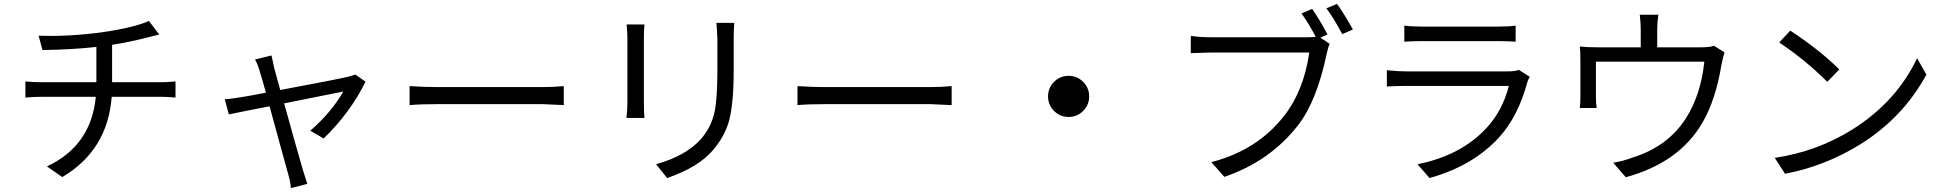

<svg xmlns="http://www.w3.org/2000/svg" viewBox="-20 -877 10030 990"><path d="M805 -453Q841 -453 885 -457V-374Q839 -378 807 -378H556Q535 -102 301 36L222 -19Q450 -125 474 -378H200Q159 -378 111 -374V-457Q155 -453 198 -453H477V-635Q351 -621 199 -619L179 -693Q326 -687 502 -710Q670 -734 748 -769L801 -699L745 -685Q640 -658 558 -646V-453Z M1865 -456Q1786 -296 1649 -163L1580 -203Q1690 -299 1750 -405L1445 -344Q1516 -88 1543 3Q1546 11 1554 38Q1561 62 1565 71L1480 93Q1477 58 1466 21Q1459 -2 1427 -120Q1389 -262 1370 -329Q1205 -297 1160 -287L1139 -365Q1171 -367 1223 -376Q1241 -378 1351 -399Q1331 -473 1319 -510Q1309 -546 1295 -570L1380 -591Q1383 -575 1394 -526L1425 -413Q1715 -467 1773 -481Q1799 -487 1811 -493Z M2092 -433Q2167 -428 2231 -428H2779Q2832 -428 2887 -433V-335L2780 -340H2231Q2144 -340 2092 -335Z M3303 -751Q3300 -723 3300 -679V-345Q3300 -296 3303 -269H3210Q3215 -307 3215 -346V-679Q3215 -713 3211 -751ZM3766 -759Q3763 -722 3763 -672V-510Q3763 -339 3738 -250Q3716 -174 3658 -105Q3583 -15 3420 41L3363 -30Q3518 -74 3595 -161Q3647 -221 3664 -298Q3679 -366 3679 -514V-672Q3679 -697 3674 -759Z M4092 -433Q4167 -428 4231 -428H4779Q4832 -428 4887 -433V-335L4780 -340H4231Q4144 -340 4092 -335Z M5415 -455Q5446 -486 5490 -486Q5534 -486 5565 -455Q5596 -424 5596 -380Q5596 -336 5565 -305Q5534 -274 5490 -274Q5446 -274 5415 -305Q5384 -336 5384 -380Q5384 -424 5415 -455Z M6788 -683 6836 -651Q6828 -634 6821 -601Q6770 -356 6673 -231Q6528 -45 6293 35L6226 -41Q6462 -102 6600 -278Q6702 -407 6731 -606H6219Q6195 -606 6120 -603V-692Q6167 -685 6220 -685H6723Q6749 -685 6764 -687Q6735 -745 6691 -808L6746 -831Q6789 -768 6825 -699ZM6874 -857Q6910 -807 6956 -725L6901 -701Q6854 -789 6819 -834Z M7868 -481Q7858 -464 7855 -452Q7807 -275 7709 -168Q7574 -21 7351 41L7289 -30Q7511 -75 7641 -213Q7727 -304 7760 -434H7229Q7185 -434 7131 -431V-515Q7187 -509 7229 -509H7756Q7796 -509 7811 -517ZM7221 -745Q7254 -740 7311 -740H7704Q7765 -740 7795 -745V-662Q7759 -665 7703 -665H7311Q7262 -665 7221 -662Z M8872 -607Q8866 -588 8857 -547Q8827 -363 8759 -246Q8640 -39 8363 37L8298 -38Q8346 -45 8402 -66Q8581 -123 8673 -267Q8750 -388 8768 -559H8209V-380Q8209 -341 8213 -320H8126Q8129 -347 8129 -384V-560Q8129 -615 8126 -637Q8165 -633 8219 -633H8440V-726Q8440 -762 8435 -801H8531Q8525 -764 8525 -726V-633H8749Q8797 -633 8818 -641Z M9211 -719Q9357 -624 9464 -519L9402 -455Q9289 -568 9154 -658ZM9131 -63Q9348 -95 9531 -209Q9759 -353 9865 -577L9913 -492Q9793 -272 9577 -136Q9392 -20 9184 19Z"/></svg>

Font: 思源黑体R
Style: Regular
Weight: 400
Designer: Ryoko NISHIZUKA  (kana & ideographs); Paul D. Hunt (Latin, Greek & Cyrillic); Wenlong ZHANG  (bopomofo); Sandoll Communi
Foundry: Adobe Systems Incorporated
Version: Version 1.00 June 24, 2014, initial release